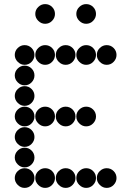

<svg xmlns="http://www.w3.org/2000/svg" viewBox="-20 -918 640 936"><path d="M52 -650Q52 -631 66.5 -616.5Q81 -602 100 -602Q120 -602 134 -616.5Q148 -631 148 -650Q148 -670 134 -684Q120 -698 100 -698Q81 -698 66.5 -684Q52 -670 52 -650ZM152 -650Q152 -631 166.5 -616.5Q181 -602 200 -602Q220 -602 234 -616.5Q248 -631 248 -650Q248 -670 234 -684Q220 -698 200 -698Q181 -698 166.5 -684Q152 -670 152 -650ZM252 -650Q252 -631 266.5 -616.5Q281 -602 300 -602Q320 -602 334 -616.5Q348 -631 348 -650Q348 -670 334 -684Q320 -698 300 -698Q281 -698 266.5 -684Q252 -670 252 -650ZM352 -650Q352 -631 366.5 -616.5Q381 -602 400 -602Q420 -602 434 -616.5Q448 -631 448 -650Q448 -670 434 -684Q420 -698 400 -698Q381 -698 366.5 -684Q352 -670 352 -650ZM452 -650Q452 -631 466.5 -616.5Q481 -602 500 -602Q520 -602 534 -616.5Q548 -631 548 -650Q548 -670 534 -684Q520 -698 500 -698Q481 -698 466.5 -684Q452 -670 452 -650ZM52 -550Q52 -531 66.5 -516.5Q81 -502 100 -502Q120 -502 134 -516.5Q148 -531 148 -550Q148 -570 134 -584Q120 -598 100 -598Q81 -598 66.5 -584Q52 -570 52 -550ZM52 -450Q52 -431 66.5 -416.5Q81 -402 100 -402Q120 -402 134 -416.5Q148 -431 148 -450Q148 -470 134 -484Q120 -498 100 -498Q81 -498 66.5 -484Q52 -470 52 -450ZM52 -350Q52 -331 66.5 -316.5Q81 -302 100 -302Q120 -302 134 -316.5Q148 -331 148 -350Q148 -370 134 -384Q120 -398 100 -398Q81 -398 66.5 -384Q52 -370 52 -350ZM152 -350Q152 -331 166.5 -316.5Q181 -302 200 -302Q220 -302 234 -316.5Q248 -331 248 -350Q248 -370 234 -384Q220 -398 200 -398Q181 -398 166.5 -384Q152 -370 152 -350ZM252 -350Q252 -331 266.5 -316.5Q281 -302 300 -302Q320 -302 334 -316.5Q348 -331 348 -350Q348 -370 334 -384Q320 -398 300 -398Q281 -398 266.5 -384Q252 -370 252 -350ZM352 -350Q352 -331 366.5 -316.5Q381 -302 400 -302Q420 -302 434 -316.5Q448 -331 448 -350Q448 -370 434 -384Q420 -398 400 -398Q381 -398 366.5 -384Q352 -370 352 -350ZM52 -250Q52 -231 66.5 -216.5Q81 -202 100 -202Q120 -202 134 -216.5Q148 -231 148 -250Q148 -270 134 -284Q120 -298 100 -298Q81 -298 66.5 -284Q52 -270 52 -250ZM52 -150Q52 -131 66.5 -116.5Q81 -102 100 -102Q120 -102 134 -116.5Q148 -131 148 -150Q148 -170 134 -184Q120 -198 100 -198Q81 -198 66.5 -184Q52 -170 52 -150ZM52 -50Q52 -31 66.5 -16.5Q81 -2 100 -2Q120 -2 134 -16.5Q148 -31 148 -50Q148 -70 134 -84Q120 -98 100 -98Q81 -98 66.5 -84Q52 -70 52 -50ZM152 -50Q152 -31 166.5 -16.5Q181 -2 200 -2Q220 -2 234 -16.5Q248 -31 248 -50Q248 -70 234 -84Q220 -98 200 -98Q181 -98 166.5 -84Q152 -70 152 -50ZM252 -50Q252 -31 266.5 -16.5Q281 -2 300 -2Q320 -2 334 -16.5Q348 -31 348 -50Q348 -70 334 -84Q320 -98 300 -98Q281 -98 266.5 -84Q252 -70 252 -50ZM352 -50Q352 -31 366.5 -16.5Q381 -2 400 -2Q420 -2 434 -16.5Q448 -31 448 -50Q448 -70 434 -84Q420 -98 400 -98Q381 -98 366.5 -84Q352 -70 352 -50ZM452 -50Q452 -31 466.5 -16.5Q481 -2 500 -2Q520 -2 534 -16.5Q548 -31 548 -50Q548 -70 534 -84Q520 -98 500 -98Q481 -98 466.5 -84Q452 -70 452 -50ZM152 -850Q152 -831 166.5 -816.5Q181 -802 200 -802Q220 -802 234 -816.5Q248 -831 248 -850Q248 -870 234 -884Q220 -898 200 -898Q181 -898 166.5 -884Q152 -870 152 -850ZM352 -850Q352 -831 366.5 -816.5Q381 -802 400 -802Q420 -802 434 -816.5Q448 -831 448 -850Q448 -870 434 -884Q420 -898 400 -898Q381 -898 366.5 -884Q352 -870 352 -850Z"/></svg>

Font: Matrix Sans Print
Style: Regular
Weight: 400
Designer: Brad Neil
Version: Version 1.100